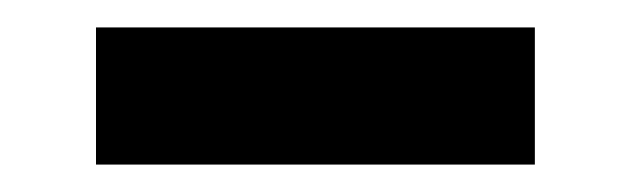

<svg xmlns="http://www.w3.org/2000/svg" viewBox="-20 -320 460 140"><path d="M50 -200V-300H370V-200Z"/></svg>

Font: Rowdies Light
Style: Regular
Weight: 300
Designer: Jaikishan Patel
Version: Version 1.000; ttfautohint (v1.8.3)